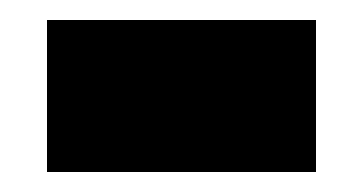

<svg xmlns="http://www.w3.org/2000/svg" viewBox="-20 -364 363 192"><path d="M27 -192H296V-344H27Z"/></svg>

Font: Noto Sans Condensed Black
Style: Regular
Weight: 900
Width: 3
Designer: Monotype Design Team
Foundry: Monotype Imaging Inc.
Version: Version 2.013